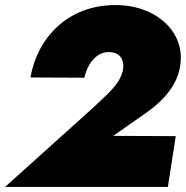

<svg xmlns="http://www.w3.org/2000/svg" viewBox="-22 -736 732 756"><path d="M-2 0H639L670 -200L424 -201L561 -297C625 -344 678 -403 688 -481C707 -611 592 -716 434 -716C244 -717 124 -585 98 -431L310 -430C321 -479 355 -533 408 -531C452 -530 467 -499 463 -466C454 -404 394 -360 337 -305Z"/></svg>

Font: Jost* Black
Style: Italic
Weight: 900
Italic angle: -10°
Version: Version 3.7